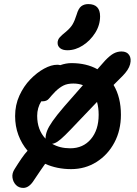

<svg xmlns="http://www.w3.org/2000/svg" viewBox="-20 -816 671 940"><path d="M94 104Q72 104 58 89.5Q44 75 41 53.5Q38 32 52 11Q70 -18 85.5 -40.5Q101 -63 115 -78Q86 -112 70 -155Q54 -198 54 -248Q54 -302 75 -348Q96 -394 128.5 -427.5Q161 -461 196 -480Q231 -499 260 -499Q268 -499 275 -497Q303 -507 330 -507Q403 -507 457 -477Q466 -487 475.5 -498Q485 -509 495 -520Q519 -545 537 -554.5Q555 -564 575 -564Q601 -564 612.5 -546.5Q624 -529 617 -501.5Q610 -474 579 -443Q557 -422 536 -400Q572 -340 572 -254Q572 -178 540 -118Q508 -58 452.5 -23Q397 12 328 12Q259 12 201 -14Q191 1 177 20.5Q163 40 147 65Q123 104 94 104ZM162 -249Q162 -180 203 -137V-139Q203 -156 210.5 -175.5Q218 -195 237.5 -223Q257 -251 293 -293Q329 -335 386 -399Q365 -407 339 -407Q310 -407 291 -397.5Q272 -388 252 -369Q230 -346 219.5 -333Q209 -320 188 -320Q184 -320 182 -320Q162 -288 162 -249ZM463 -254Q463 -289 455 -317Q396 -256 359 -216.5Q322 -177 299 -154.5Q276 -132 261.5 -122.5Q247 -113 235 -112Q273 -90 324 -90Q387 -90 425 -135Q463 -180 463 -254ZM310 -570Q287 -570 274.5 -580Q262 -590 262 -606Q262 -621 272 -632.5Q282 -644 301 -659Q325 -679 335.5 -697Q346 -715 355 -744Q364 -775 378 -785.5Q392 -796 412 -796Q470 -796 470 -736Q470 -693 446 -655Q422 -617 385.5 -593.5Q349 -570 310 -570Z"/></svg>

Font: Shantell Sans Normal
Style: Regular
Weight: 500
Designer: Stephen Nixon, Anya Danilova, Shantell Martin
Foundry: Arrow Type
Version: Version 1.009;[a7da0bfa3]